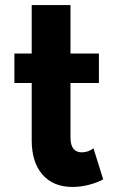

<svg xmlns="http://www.w3.org/2000/svg" viewBox="-20 -724 471 760"><path d="M267 16Q298 16 330.2 8Q362.5 0 388.5 -14L350 -137Q328.5 -121 304 -121Q259 -121 259 -180V-395.5H371.5V-512H259V-704H105.5V-512H37V-395.5H105.5V-169Q105.5 -81.5 148.2 -32.8Q191 16 267 16Z"/></svg>

Font: Spartan
Style: Bold
Weight: 700
Designer: Matt Bailey, Mirko Velimirovic
Foundry: Matt Bailey
Version: Version 1.003; ttfautohint (v1.8.3)